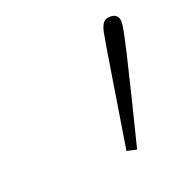

<svg xmlns="http://www.w3.org/2000/svg" viewBox="-62 -813 331 357"><g transform="rotate(-20 103.5 -635.0)"><path d="M153.3 -510.3 133.8 -514.6Q146.5 -592.8 156.2 -655Q166 -717.3 169.9 -737.3Q172.4 -748.5 176.8 -754.2Q181.2 -759.8 190.4 -759.8Q197.8 -759.8 201.7 -756.8Q205.6 -753.9 206.8 -748.8Q208 -743.7 207 -737.3Q204.6 -720.7 196.5 -686.3Q188.5 -651.9 177.2 -606.2Q166 -560.5 153.3 -510.3Z"/></g></svg>

Font: Reddit Sans ExtraLight
Style: Italic
Weight: 250
Italic angle: -11.25°
Designer: Stephen Hutchings
Version: Version 1.013